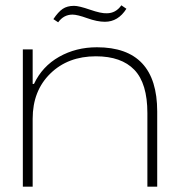

<svg xmlns="http://www.w3.org/2000/svg" viewBox="-20 -703 677 723"><path d="M375 -621Q346 -621 308.5 -634.5Q271 -648 253 -648Q220 -648 199 -619L181 -631Q199 -658 216 -669.5Q233 -681 259 -681Q277 -681 319 -666.5Q361 -652 382 -653Q416 -653 437 -683L456 -670Q425 -621 375 -621ZM66 0V-517H103V-387H108Q139 -453 202.5 -489Q266 -525 345 -525Q572 -525 572 -283V0H535V-277Q535 -389 486 -440Q437 -491 341 -491Q236 -491 169.5 -426Q103 -361 103 -256V0Z"/></svg>

Font: Mona Sans Expanded ExtraLight
Style: Regular
Weight: 200
Width: 7
Designer: Deni Anggara
Foundry: GitHub
Version: Version 1.001;gftools[0.9.33]